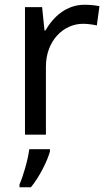

<svg xmlns="http://www.w3.org/2000/svg" viewBox="-20 -566 453 807"><path d="M335 -546C260 -546 205 -497 171 -438H167L157 -536H85V0H173V-286C173 -394 246 -466 329 -466C347 -466 370 -463 387 -459L398 -540C380 -544 355 -546 335 -546ZM190 70V61H103C98 104 77 176 62 209V221H110C146 178 181 106 190 70Z"/></svg>

Font: Noto Sans Elbasan
Style: Regular
Weight: 400
Designer: Monotype Design Team
Foundry: Monotype Imaging Inc.
Version: Version 2.004